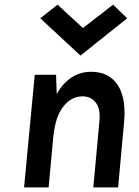

<svg xmlns="http://www.w3.org/2000/svg" viewBox="-20 -809 601 829"><path d="M84 0 130 -486H222L225 -403Q252 -451 289.8 -475Q327.5 -499 372.5 -499Q426.5 -499 460.5 -472.2Q494.5 -445.5 508.2 -397.2Q522 -349 516 -284L490 0H383L409 -284Q415 -338 394 -365.5Q373 -393 336.5 -393Q288 -393 253.2 -348.8Q218.5 -304.5 210 -217L190 0ZM468.5 -789 529 -730 327.5 -569 154 -730 228.5 -789 338 -688Z"/></svg>

Font: Karla
Style: Bold Italic
Weight: 700
Italic angle: -8°
Designer: Jonathan Pinhorn
Version: Version 2.004;gftools[0.9.33]